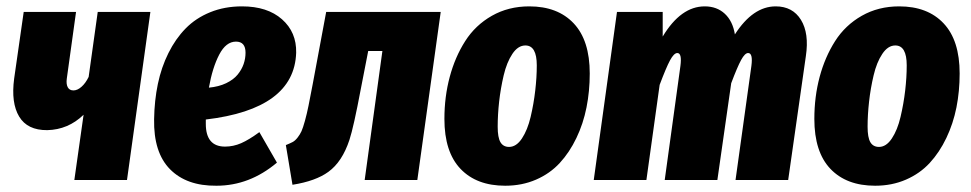

<svg xmlns="http://www.w3.org/2000/svg" viewBox="-20 -571 3080 609"><path d="M457 -533.2 382.8 0H215.8L245.1 -207Q196.3 -159.7 129.9 -158.2Q66.9 -157.7 40.8 -201.2Q14.6 -244.6 24.9 -321.8L55.2 -533.2H221.2L191.9 -321.8Q189.5 -304.7 194.8 -294.4Q200.2 -284.2 212.9 -284.2Q225.6 -284.2 238.5 -295.7Q251.5 -307.1 261.2 -327.1L290 -533.2Z M747.6 -550.8Q828.1 -550.8 874.5 -509.8Q920.9 -468.8 919.4 -403.8Q913.6 -225.1 632.8 -191.9V-178.2Q632.8 -106 693.8 -106Q720.2 -106 745.1 -116.9Q770 -127.9 802.7 -151.9L858.4 -55.2Q771.5 18.1 666.5 18.1Q571.8 19 519.3 -34.2Q466.8 -87.4 468.8 -192.9Q469.7 -252 480.7 -304.7Q491.7 -357.4 514.2 -402.6Q536.6 -447.8 568.8 -480.7Q601.1 -513.7 646.7 -532.2Q692.4 -550.8 747.6 -550.8ZM642.6 -293Q673.8 -295.9 697.3 -307.1Q720.7 -318.4 733.6 -334.2Q746.6 -350.1 752.7 -367.7Q758.8 -385.3 758.8 -403.8Q758.8 -439 728.5 -439Q696.8 -439 675.3 -397.7Q653.8 -356.4 642.6 -293Z M1377.9 -533.2 1303.7 0H1136.7L1192.9 -409.2H1147.9L1124.5 -289.1Q1101.6 -167.5 1088.4 -127.4Q1065.4 -57.6 1021.5 -25.9Q981.4 3.4 907.7 15.1L886.7 -110.8Q899.9 -116.2 908 -120.4Q916 -124.5 923.8 -134.5Q931.6 -144.5 936.3 -154.8Q940.9 -165 947.3 -188Q953.6 -210.9 958.5 -235.4Q963.4 -259.8 971.7 -303.2L1014.6 -533.2Z M1582.5 18.1Q1491.7 18.1 1440.7 -35.4Q1389.6 -88.9 1389.6 -193.8Q1389.6 -264.2 1406.5 -327.1Q1423.3 -390.1 1455.6 -440.7Q1487.8 -491.2 1540.3 -521Q1592.8 -550.8 1658.7 -550.8Q1749 -550.8 1799.8 -496.8Q1850.6 -442.9 1850.6 -337.9Q1850.6 -281.7 1840.3 -230.2Q1830.1 -178.7 1808.3 -133.3Q1786.6 -87.9 1755.6 -54.2Q1724.6 -20.5 1680.2 -1.2Q1635.7 18.1 1582.5 18.1ZM1594.7 -105Q1617.7 -105 1635.5 -131.8Q1653.3 -158.7 1663.1 -200.2Q1672.9 -241.7 1677.7 -283.7Q1682.6 -325.7 1682.6 -363.8Q1682.6 -426.8 1646.5 -426.8Q1623 -426.8 1605.2 -400.1Q1587.4 -373.5 1577.6 -332Q1567.9 -290.5 1563.2 -248.8Q1558.6 -207 1558.6 -168.9Q1558.6 -134.8 1567.4 -119.9Q1576.2 -105 1594.7 -105Z M2440.4 -550.8Q2494.1 -550.8 2520.5 -508.1Q2546.9 -465.3 2536.1 -393.1L2480 0H2313L2363.3 -361.8Q2368.7 -402.8 2353 -402.8Q2342.8 -402.8 2330.8 -380.9Q2318.8 -358.9 2299.3 -307.1L2255.4 0H2088.4L2138.2 -361.8Q2143.6 -402.8 2128.4 -402.8Q2117.7 -402.8 2105.2 -379.6Q2092.8 -356.4 2072.3 -301.8L2030.3 0H1863.3L1937 -533.2H2082V-455.1Q2139.6 -550.8 2215.3 -550.8Q2253.9 -550.8 2279.1 -527.3Q2304.2 -503.9 2311 -461.9Q2368.2 -550.8 2440.4 -550.8Z M2755.9 18.1Q2665 18.1 2614 -35.4Q2563 -88.9 2563 -193.8Q2563 -264.2 2579.8 -327.1Q2596.7 -390.1 2628.9 -440.7Q2661.1 -491.2 2713.6 -521Q2766.1 -550.8 2832 -550.8Q2922.4 -550.8 2973.1 -496.8Q3023.9 -442.9 3023.9 -337.9Q3023.9 -281.7 3013.7 -230.2Q3003.4 -178.7 2981.7 -133.3Q2960 -87.9 2929 -54.2Q2897.9 -20.5 2853.5 -1.2Q2809.1 18.1 2755.9 18.1ZM2768.1 -105Q2791 -105 2808.8 -131.8Q2826.7 -158.7 2836.4 -200.2Q2846.2 -241.7 2851.1 -283.7Q2856 -325.7 2856 -363.8Q2856 -426.8 2819.8 -426.8Q2796.4 -426.8 2778.6 -400.1Q2760.7 -373.5 2751 -332Q2741.2 -290.5 2736.6 -248.8Q2731.9 -207 2731.9 -168.9Q2731.9 -134.8 2740.7 -119.9Q2749.5 -105 2768.1 -105Z"/></svg>

Font: Fira Sans Compressed ExtraBold
Style: Italic
Weight: 800
Width: 3
Italic angle: -8°
Designer: Carrois Corporate & Edenspiekermann AG
Foundry: Carrois Corporate GbR & Edenspiekermann AG
Version: Version 4.203;PS 004.203;hotconv 1.0.88;makeotf.lib2.5.64775